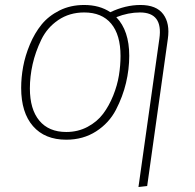

<svg xmlns="http://www.w3.org/2000/svg" viewBox="-20 -551 784 771"><path d="M544 -531Q608 -531 635.5 -494Q663 -457 654 -395L571 196L536 200L620 -396Q635 -501 542 -501Q495 -501 447 -482Q499 -428 499 -327Q499 -273 486 -218Q473 -163 445.5 -110Q418 -57 366 -23.5Q314 10 246 10Q160 10 112.5 -44.5Q65 -99 65 -198Q65 -240 73 -283.5Q81 -327 100 -372.5Q119 -418 147 -452.5Q175 -487 219 -509Q263 -531 318 -531Q380 -531 423 -502Q484 -531 544 -531ZM246 -21Q293 -21 331.5 -41.5Q370 -62 394 -94Q418 -126 434.5 -167Q451 -208 457.5 -248Q464 -288 464 -326Q464 -411 426.5 -456Q389 -501 318 -501Q259 -501 214 -470.5Q169 -440 145.5 -391Q122 -342 111 -293Q100 -244 100 -196Q100 -112 138 -66.5Q176 -21 246 -21Z"/></svg>

Font: Fira Sans UltraLight
Style: Italic
Weight: 200
Italic angle: -8°
Designer: Carrois Corporate & Edenspiekermann AG
Foundry: Carrois Corporate GbR & Edenspiekermann AG
Version: Version 4.203;PS 004.203;hotconv 1.0.88;makeotf.lib2.5.64775